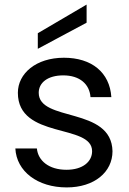

<svg xmlns="http://www.w3.org/2000/svg" viewBox="-20 -809 562 838"><path d="M145 -664V-596L358 -710V-789ZM471 -149C467 -345 149 -275 149 -404C149 -448 188 -480 256 -480C329 -480 371 -441 375 -385H466C459 -493 380 -557 259 -557C137 -557 58 -488 58 -404C58 -200 382 -271 382 -149C382 -104 342 -68 270 -68C193 -68 146 -108 141 -161H47C52 -61 144 9 271 9C392 9 471 -58 471 -149Z"/></svg>

Font: Matrixport Regular
Style: Regular
Weight: 400
Designer: Ninad Kale (Devanagari), Jonny Pinhorn (Latin)
Foundry: Indian Type Foundry
Version: Version 3.200;PS 1.000;hotconv 16.6.54;makeotf.lib2.5.65590